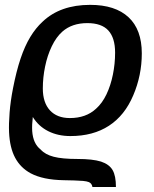

<svg xmlns="http://www.w3.org/2000/svg" viewBox="-20 -558 632 786"><path d="M17.1 -16.6Q15.6 -50.8 19.3 -97.2Q22.9 -143.6 33.2 -196.3Q46.9 -266.6 64.2 -318.1Q81.5 -369.6 104 -406.7Q126.5 -443.8 154.3 -469.2Q226.6 -538.1 349.1 -538.1Q451.7 -538.1 506.1 -487.5Q560.5 -437 560.5 -339.4Q560.5 -249.5 525.4 -167.5Q490.7 -85.4 426 -43.2Q361.3 -1 268.1 -1Q217.3 -1 177.5 -21Q137.7 -41 114.3 -79.1Q110.4 -47.9 111.8 -21.5Q113.8 4.9 122.3 23.4Q130.9 42 146.5 54.2Q165 74.7 199.7 83.7Q234.4 92.8 297.4 92.8Q359.4 92.8 393.6 103.5Q427.2 114.7 440.9 138.2Q454.6 161.6 454.6 207.5H358.4Q356 192.9 343.8 187.5Q335.4 184.1 319.8 182.6Q304.2 181.2 283.7 180.7L240.2 179.7Q155.8 178.2 105.5 151.4Q64 128.9 42 87.9Q20 46.9 17.1 -16.6ZM451.2 -342.3Q451.2 -402.8 423.6 -433.1Q396 -463.4 337.4 -463.4Q274.9 -463.4 235.4 -428.7Q210 -406.2 191.9 -368.4Q173.8 -330.6 164.6 -285.6Q155.3 -240.7 155.3 -195.8Q155.3 -138.2 184.3 -106.4Q213.4 -74.7 266.1 -74.7Q332 -74.7 373 -112.8Q398.4 -135.3 415.8 -171.6Q433.1 -208 442.1 -252.4Q451.2 -296.9 451.2 -342.3Z"/></svg>

Font: Arimo Medium
Style: Italic
Weight: 500
Italic angle: -12°
Designer: Steve Matteson
Foundry: Monotype Imaging Inc.
Version: Version 1.33